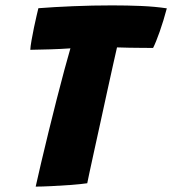

<svg xmlns="http://www.w3.org/2000/svg" viewBox="-20 -686 640 713"><path d="M92.5 -501Q93 -513 97 -535.8Q101 -558.5 106.2 -583.8Q111.5 -609 116.2 -629Q121 -649 122.5 -655.5Q180 -660 251.8 -663Q323.5 -666 396.5 -666Q452 -666 504.5 -663.8Q557 -661.5 599.5 -655Q587 -608 572.8 -567.8Q558.5 -527.5 548.5 -508Q536.5 -508 511.5 -508.2Q486.5 -508.5 459.8 -508.8Q433 -509 414.5 -510Q409.5 -488.5 399.8 -445Q390 -401.5 378 -346.2Q366 -291 353.5 -233.8Q341 -176.5 330 -126.8Q319 -77 312 -44Q305 -11 304 -5.5Q280 -2 243.5 0.8Q207 3.5 170.8 5.2Q134.5 7 112.5 7Q120.5 -29.5 133 -82.5Q145.5 -135.5 160.2 -195.8Q175 -256 190.2 -316Q205.5 -376 219 -426Q225.5 -449.5 231.2 -469.8Q237 -490 241.5 -506.5Q207.5 -504 168.2 -502.8Q129 -501.5 92.5 -501Z"/></svg>

Font: Grandstander ExtraBold
Style: Italic
Weight: 800
Italic angle: -15°
Designer: Tyler Finck
Foundry: Etcetera Type Co
Version: Version 1.200; ttfautohint (v1.8.3)